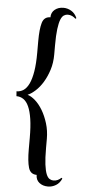

<svg xmlns="http://www.w3.org/2000/svg" viewBox="-64 -852 473 1067"><g transform="rotate(5 172.0 -318.5)"><path d="M26 -332Q48 -332 65.5 -344Q83 -356 95.5 -382.5Q108 -409 115 -451.5Q122 -494 122 -556V-620Q122 -688 132.5 -723Q143 -758 178 -758Q178 -785 197.5 -801Q217 -817 246 -817Q269 -817 290 -804.5Q311 -792 322 -766L317 -762Q309 -770 298 -775.5Q287 -781 273 -781Q262 -781 251.5 -774.5Q241 -768 233.5 -749.5Q226 -731 221.5 -696.5Q217 -662 217 -605V-554Q217 -507 204.5 -468Q192 -429 173.5 -398.5Q155 -368 132.5 -347.5Q110 -327 89 -318Q110 -312 132.5 -292Q155 -272 173.5 -241Q192 -210 204.5 -169.5Q217 -129 217 -83V-32Q217 25 221.5 59.5Q226 94 233.5 112.5Q241 131 251.5 137.5Q262 144 273 144Q287 144 298 138.5Q309 133 317 125L322 129Q311 155 290 167.5Q269 180 246 180Q217 180 197.5 164.5Q178 149 178 121Q143 121 132.5 85.5Q122 50 122 -17V-81Q122 -143 115.5 -185.5Q109 -228 97 -254.5Q85 -281 67.5 -293Q50 -305 28 -305Z"/></g></svg>

Font: Milonga
Style: Regular
Weight: 400
Designer: Pablo Impallari, Brenda Gallo, Rodrigo Fuenzalida
Foundry: Pablo Impallari, Brenda Gallo, Rodrigo Fuenzalida
Version: Version 1.000; ttfautohint (v0.93) -l 8 -r 50 -G 200 -x 14 -